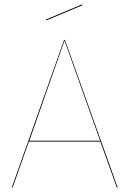

<svg xmlns="http://www.w3.org/2000/svg" viewBox="-20 -864 596 884"><path d="M442 -212H113L38 0H34L275 -680H279L522 0H518ZM441 -216 277 -677 115 -216ZM360 -840 193 -770 191 -774 358 -844Z"/></svg>

Font: FiraGO Four
Style: Regular
Weight: 100
Designer: bBox Type
Foundry: bBox Type GmbH
Version: Version 1.001